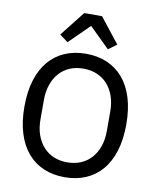

<svg xmlns="http://www.w3.org/2000/svg" viewBox="-100 -1016 909 1106"><g transform="rotate(10 354.0 -463.5)"><path d="M354 12Q286 12 231 -11.5Q176 -35 137 -80.5Q98 -126 77 -193.5Q56 -261 56 -349Q56 -437 77 -504.5Q98 -572 137 -617.5Q176 -663 231 -686.5Q286 -710 354 -710Q422 -710 477 -686.5Q532 -663 571 -617.5Q610 -572 631 -504.5Q652 -437 652 -349Q652 -261 631 -193.5Q610 -126 571 -80.5Q532 -35 477 -11.5Q422 12 354 12ZM354 -75Q397 -75 433 -90Q469 -105 494.5 -133.5Q520 -162 534 -202Q548 -242 548 -292V-406Q548 -456 534 -496Q520 -536 494.5 -564.5Q469 -593 433 -608Q397 -623 354 -623Q310 -623 274.5 -608Q239 -593 213.5 -564.5Q188 -536 174 -496Q160 -456 160 -406V-292Q160 -242 174 -202Q188 -162 213.5 -133.5Q239 -105 274.5 -90Q310 -75 354 -75ZM406 -939 521 -793 472 -757 354 -873 236 -757 187 -793 302 -939Z"/></g></svg>

Font: IBM Plex Sans Devanagari Text
Style: Regular
Weight: 450
Designer: Mike Abbink, Paul van der Laan, Pieter van Rosmalen, Erin McLaughlin
Foundry: Bold Monday
Version: Version 1.1